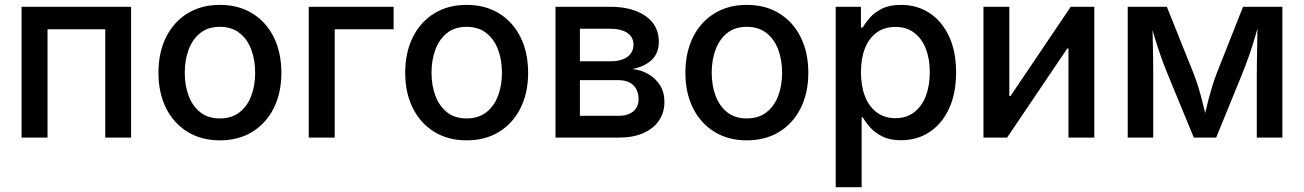

<svg xmlns="http://www.w3.org/2000/svg" viewBox="-20 -567 5373 791"><path d="M520 -539.1V0H413.6V-446.3H175.8V0H68.8V-539.1Z M885.7 11.2Q809.6 11.2 752.7 -23.7Q695.8 -58.6 664.3 -121.3Q632.8 -184.1 632.8 -267.1Q632.8 -351.1 664.3 -414.1Q695.8 -477.1 752.7 -512Q809.6 -546.9 885.7 -546.9Q962.4 -546.9 1019.3 -512Q1076.2 -477.1 1107.7 -414.1Q1139.2 -351.1 1139.2 -267.1Q1139.2 -184.1 1107.7 -121.3Q1076.2 -58.6 1019.3 -23.7Q962.4 11.2 885.7 11.2ZM885.7 -79.1Q934.1 -79.1 966.6 -104.2Q999 -129.4 1015.1 -172.1Q1031.2 -214.8 1031.2 -267.1Q1031.2 -320.3 1015.1 -363Q999 -405.8 966.6 -431.2Q934.1 -456.5 885.7 -456.5Q837.4 -456.5 805.4 -431.2Q773.4 -405.8 757.3 -363Q741.2 -320.3 741.2 -267.1Q741.2 -214.8 757.3 -172.1Q773.4 -129.4 805.4 -104.2Q837.4 -79.1 885.7 -79.1Z M1601.6 -539.1V-446.3H1358.9V0H1252V-539.1Z M1902.3 11.2Q1826.2 11.2 1769.3 -23.7Q1712.4 -58.6 1680.9 -121.3Q1649.4 -184.1 1649.4 -267.1Q1649.4 -351.1 1680.9 -414.1Q1712.4 -477.1 1769.3 -512Q1826.2 -546.9 1902.3 -546.9Q1979 -546.9 2035.9 -512Q2092.8 -477.1 2124.3 -414.1Q2155.8 -351.1 2155.8 -267.1Q2155.8 -184.1 2124.3 -121.3Q2092.8 -58.6 2035.9 -23.7Q1979 11.2 1902.3 11.2ZM1902.3 -79.1Q1950.7 -79.1 1983.2 -104.2Q2015.6 -129.4 2031.7 -172.1Q2047.9 -214.8 2047.9 -267.1Q2047.9 -320.3 2031.7 -363Q2015.6 -405.8 1983.2 -431.2Q1950.7 -456.5 1902.3 -456.5Q1854 -456.5 1822 -431.2Q1790 -405.8 1773.9 -363Q1757.8 -320.3 1757.8 -267.1Q1757.8 -214.8 1773.9 -172.1Q1790 -129.4 1822 -104.2Q1854 -79.1 1902.3 -79.1Z M2268.6 0V-539.1H2493.2Q2585.4 -539.1 2639.9 -500.7Q2694.3 -462.4 2694.3 -395Q2694.3 -348.6 2665.3 -320.6Q2636.2 -292.5 2585.4 -282.7Q2621.6 -278.8 2651.4 -261.5Q2681.2 -244.1 2699.2 -215.6Q2717.3 -187 2717.3 -147Q2717.3 -103.5 2694.8 -70.3Q2672.4 -37.1 2630.1 -18.6Q2587.9 0 2528.3 0ZM2369.1 -89.8H2527.8Q2566.9 -89.8 2588.9 -108.2Q2610.8 -126.5 2610.8 -157.7Q2610.8 -195.3 2588.9 -216.1Q2566.9 -236.8 2527.8 -236.8H2369.1ZM2369.1 -314.5H2495.1Q2540 -314.5 2564.9 -333Q2589.8 -351.6 2589.8 -383.3Q2589.8 -414.6 2564.2 -431.6Q2538.6 -448.7 2493.2 -448.7H2369.1Z M3056.6 11.2Q2980.5 11.2 2923.6 -23.7Q2866.7 -58.6 2835.2 -121.3Q2803.7 -184.1 2803.7 -267.1Q2803.7 -351.1 2835.2 -414.1Q2866.7 -477.1 2923.6 -512Q2980.5 -546.9 3056.6 -546.9Q3133.3 -546.9 3190.2 -512Q3247.1 -477.1 3278.6 -414.1Q3310.1 -351.1 3310.1 -267.1Q3310.1 -184.1 3278.6 -121.3Q3247.1 -58.6 3190.2 -23.7Q3133.3 11.2 3056.6 11.2ZM3056.6 -79.1Q3105 -79.1 3137.5 -104.2Q3169.9 -129.4 3186 -172.1Q3202.1 -214.8 3202.1 -267.1Q3202.1 -320.3 3186 -363Q3169.9 -405.8 3137.5 -431.2Q3105 -456.5 3056.6 -456.5Q3008.3 -456.5 2976.3 -431.2Q2944.3 -405.8 2928.2 -363Q2912.1 -320.3 2912.1 -267.1Q2912.1 -214.8 2928.2 -172.1Q2944.3 -129.4 2976.3 -104.2Q3008.3 -79.1 3056.6 -79.1Z M3422.9 204.1V-539.1H3526.9V-453.6H3534.2Q3545.4 -473.1 3564.2 -494.6Q3583 -516.1 3614 -531.5Q3645 -546.9 3691.9 -546.9Q3758.3 -546.9 3809.3 -513.4Q3860.4 -480 3889.6 -417.7Q3918.9 -355.5 3918.9 -268.6Q3918.9 -182.1 3889.9 -119.6Q3860.8 -57.1 3809.8 -23.2Q3758.8 10.7 3691.9 10.7Q3646 10.7 3615.2 -4.6Q3584.5 -20 3565.2 -41.7Q3545.9 -63.5 3534.7 -83.5H3529.8V204.1ZM3668.9 -80.1Q3714.4 -80.1 3746.1 -104.5Q3777.8 -128.9 3794.2 -171.6Q3810.5 -214.4 3810.5 -269Q3810.5 -324.2 3794.2 -366.2Q3777.8 -408.2 3746.3 -432.1Q3714.8 -456.1 3668.9 -456.1Q3623 -456.1 3591.3 -432.6Q3559.6 -409.2 3543.2 -367.4Q3526.9 -325.7 3526.9 -269Q3526.9 -212.9 3543.5 -170.4Q3560.1 -127.9 3592 -104Q3624 -80.1 3668.9 -80.1Z M4488.3 0H4381.8V-367.2H4377L4128.9 0H4031.7V-539.1H4138.2V-171.4H4143.1L4391.1 -539.1H4488.3Z M4626 0V-539.1H4787.1L4897 -265.1Q4907.2 -238.8 4915.5 -212.6Q4923.8 -186.5 4930.4 -160.6Q4937 -134.8 4942.9 -110.4Q4948.7 -85.9 4953.6 -63H4936.5Q4941.4 -85 4947 -109.4Q4952.6 -133.8 4959.5 -159.7Q4966.3 -185.5 4974.4 -212.2Q4982.4 -238.8 4992.7 -265.1L5101.1 -539.1H5263.2V0H5157.7V-256.3Q5157.7 -284.7 5158.2 -314Q5158.7 -343.3 5159.2 -373.3Q5159.7 -403.3 5160.2 -433.6Q5160.6 -463.9 5161.1 -493.7H5172.4Q5161.1 -450.7 5149.7 -411.9Q5138.2 -373 5125 -335.4Q5111.8 -297.9 5095.2 -256.8L4990.2 0H4898.4L4792.5 -256.8Q4775.4 -297.9 4762.2 -335.7Q4749 -373.5 4737.3 -412.1Q4725.6 -450.7 4714.4 -493.7H4727.5Q4727.5 -466.8 4728.3 -437Q4729 -407.2 4729.7 -376.7Q4730.5 -346.2 4730.7 -315.9Q4731 -285.6 4731 -256.3V0Z"/></svg>

Font: Inter 18pt Medium
Style: Regular
Weight: 500
Designer: Rasmus Andersson
Foundry: rsms
Version: Version 4.001;git-66647c0bb